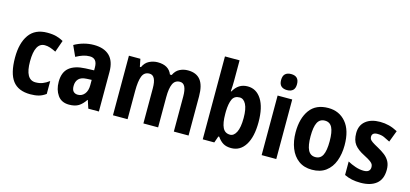

<svg xmlns="http://www.w3.org/2000/svg" viewBox="-65 -1226 3631 1700"><g transform="rotate(15 1751.0 -375.5)"><path d="M251 10Q140 10 88.5 -58Q37 -126 37 -270Q37 -403 91.5 -479.5Q146 -556 258 -556Q309 -556 343.5 -546Q378 -536 406 -520L368 -412Q338 -427 313.5 -435Q289 -443 265 -443Q174 -443 174 -271Q174 -104 268 -104Q304 -104 332.5 -115Q361 -126 392 -149V-31Q361 -8 328 1Q295 10 251 10Z M684 -558Q778 -558 828 -509.5Q878 -461 878 -363V0H781L757 -73H754Q726 -31 693 -10.5Q660 10 606 10Q536 10 501 -40Q466 -90 466 -163Q466 -250 516.5 -292Q567 -334 665 -338L743 -341V-368Q743 -451 675 -451Q644 -451 614.5 -441.5Q585 -432 550 -413L506 -510Q546 -533 591.5 -545.5Q637 -558 684 -558ZM700 -252Q649 -250 626 -226Q603 -202 603 -161Q603 -126 618 -110.5Q633 -95 659 -95Q696 -95 720 -124.5Q744 -154 744 -205V-254Z M1547 -556Q1624 -556 1662 -508Q1700 -460 1700 -359V0H1565V-322Q1565 -379 1550.5 -409.5Q1536 -440 1504 -440Q1459 -440 1440 -399Q1421 -358 1421 -277V0H1286V-322Q1286 -440 1225 -440Q1177 -440 1159 -394.5Q1141 -349 1141 -260V0H1007V-546H1112L1126 -476H1136Q1156 -520 1193 -538Q1230 -556 1270 -556Q1371 -556 1401 -479H1417Q1436 -520 1470.5 -538Q1505 -556 1547 -556Z M1964 -574Q1964 -554 1963 -526.5Q1962 -499 1960 -475H1965Q1987 -515 2019 -535.5Q2051 -556 2095 -556Q2174 -556 2221 -483Q2268 -410 2268 -274Q2268 -139 2221 -64.5Q2174 10 2092 10Q2048 10 2019 -7Q1990 -24 1965 -60H1957L1936 0H1830V-760H1964ZM2051 -443Q2002 -443 1984 -403.5Q1966 -364 1964 -292V-270Q1964 -186 1984.5 -144Q2005 -102 2052 -102Q2087 -102 2109 -145.5Q2131 -189 2131 -276Q2131 -359 2109 -401Q2087 -443 2051 -443Z M2437 -761Q2510 -761 2510 -687Q2510 -649 2491 -631.5Q2472 -614 2437 -614Q2403 -614 2383.5 -631.5Q2364 -649 2364 -687Q2364 -725 2383 -743Q2402 -761 2437 -761ZM2504 -546V0H2370V-546Z M3057 -274Q3057 -194 3033 -129.5Q3009 -65 2959 -27.5Q2909 10 2832 10Q2759 10 2709 -27Q2659 -64 2633.5 -128.5Q2608 -193 2608 -274Q2608 -402 2664 -479Q2720 -556 2834 -556Q2934 -556 2995.5 -483.5Q3057 -411 3057 -274ZM2745 -273Q2745 -189 2766 -147.5Q2787 -106 2833 -106Q2879 -106 2899.5 -147Q2920 -188 2920 -274Q2920 -359 2899.5 -399.5Q2879 -440 2833 -440Q2787 -440 2766 -400Q2745 -360 2745 -273Z M3474 -161Q3474 -74 3422 -32Q3370 10 3278 10Q3234 10 3198.5 2.5Q3163 -5 3129 -21V-145Q3161 -127 3200.5 -113.5Q3240 -100 3277 -100Q3308 -100 3322.5 -112.5Q3337 -125 3337 -148Q3337 -160 3332.5 -171.5Q3328 -183 3309.5 -197Q3291 -211 3248 -233Q3186 -264 3157 -302Q3128 -340 3128 -405Q3128 -477 3176.5 -516.5Q3225 -556 3309 -556Q3351 -556 3390 -546Q3429 -536 3470 -514L3430 -408Q3400 -424 3374 -435.5Q3348 -447 3313 -447Q3263 -447 3263 -408Q3263 -396 3268.5 -386Q3274 -376 3292 -363.5Q3310 -351 3349 -330Q3384 -311 3412.5 -289Q3441 -267 3457.5 -236.5Q3474 -206 3474 -161Z"/></g></svg>

Font: Noto Sans Kannada Condensed
Style: Bold
Weight: 700
Width: 3
Designer: Jelle Bosma - Monotype Design Team
Foundry: Monotype Imaging Inc.
Version: Version 2.005; ttfautohint (v1.8.4.7-5d5b)